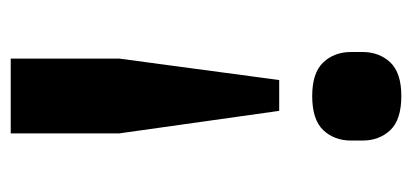

<svg xmlns="http://www.w3.org/2000/svg" viewBox="-220 -518 750 349"><g transform="rotate(-90 154.5 -343.0)"><path d="M128 -210 87 -501V-698H223V-501L184 -210ZM155 12Q112 12 93 -8Q74 -28 74 -59V-79Q74 -110 93 -130Q112 -150 155 -150Q197 -150 216 -130Q235 -110 235 -79V-59Q235 -28 216 -8Q197 12 155 12Z"/></g></svg>

Font: IBM Plex Sans Arabic SemiBold
Style: Regular
Weight: 600
Designer: Mike Abbink, Paul van der Laan, Pieter van Rosmalen, Wael Morcos, Khajak Apelian
Foundry: Bold Monday
Version: Version 1.1